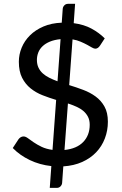

<svg xmlns="http://www.w3.org/2000/svg" viewBox="-20 -840 620 978"><path d="M308.5 -76Q371 -82.5 404 -116.8Q437 -151 437 -204.5Q437 -228 428.2 -245Q419.5 -262 404.5 -274.8Q389.5 -287.5 369.2 -296.5Q349 -305.5 326 -313ZM288.5 -640.5Q257 -637.5 234.2 -628Q211.5 -618.5 196.8 -604.5Q182 -590.5 175 -572.5Q168 -554.5 168 -535Q168 -512.5 176 -495.5Q184 -478.5 198.2 -465.8Q212.5 -453 231.8 -443.5Q251 -434 273 -426ZM332.5 -406.5Q368.5 -395.5 403.8 -382.2Q439 -369 467 -348.5Q495 -328 512.2 -297.2Q529.5 -266.5 529.5 -220Q529.5 -175 514.2 -135Q499 -95 470 -64.5Q441 -34 398.8 -15Q356.5 4 302.5 7.5L296.5 91Q296 101 288.5 109Q281 117 269.5 117H233.5L241.5 6Q182 -0.5 131.5 -24.8Q81 -49 45 -86L74.5 -131Q79 -137 85.5 -141Q92 -145 100 -145Q110 -145 122.2 -136Q134.5 -127 151.5 -115.2Q168.5 -103.5 191.8 -92.2Q215 -81 247.5 -76.5L266 -331Q231 -341.5 197 -354.8Q163 -368 136 -389.8Q109 -411.5 92.5 -444Q76 -476.5 76 -525.5Q76 -562.5 90.5 -597.5Q105 -632.5 132.8 -660Q160.5 -687.5 201.2 -705Q242 -722.5 294.5 -724.5L299.5 -794.5Q300 -804.5 307.5 -812.5Q315 -820.5 326.5 -820.5H362.5L355.5 -722Q408 -715 446.2 -694.2Q484.5 -673.5 513.5 -644.5L490 -608.5Q479.5 -592 465.5 -592Q458.5 -592 448.2 -598Q438 -604 423.8 -611.8Q409.5 -619.5 391 -627.5Q372.5 -635.5 349.5 -639.5Z"/></svg>

Font: Lato 2
Style: Regular
Weight: 500
Designer: Lukasz Dziedzic with Adam Twardoch and Botio Nikoltchev
Foundry: tyPoland Lukasz Dziedzic
Version: Version 2.015; 2015-08-06; http://www.latofonts.com/